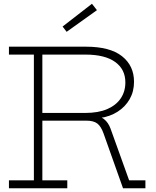

<svg xmlns="http://www.w3.org/2000/svg" viewBox="-20 -1000 830 1020"><path d="M465 -388Q508 -386 531.8 -367.8Q555.5 -349.5 567.5 -316L666 -42H752.5V0H633.5L530.5 -290Q517 -328.5 497 -343.8Q477 -359 439.5 -359H405ZM298 -710V-752H436Q564 -752 628 -701.5Q692 -651 692 -565.5Q692 -514 669 -473.5Q646 -433 605.2 -406.8Q564.5 -380.5 510.5 -373V-364L443.5 -359H198.5V-400H433Q502.5 -400 549.8 -420.5Q597 -441 621.5 -477.5Q646 -514 646 -562Q646 -632 591.5 -671Q537 -710 434 -710ZM27.5 -710V-752H337.5V-710H205V-42H337.5V0H27.5V-42H160V-710ZM468.5 -980 495 -946 334 -831 312.5 -859Z"/></svg>

Font: Hepta Slab ExtraLight Light
Style: Regular
Weight: 300
Version: Version 1.100